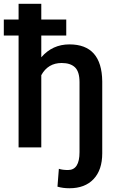

<svg xmlns="http://www.w3.org/2000/svg" viewBox="-38 -770 613 1003"><path d="M308.1 -584.5H177.7V-470.7Q235.8 -538.1 324.7 -538.1Q493.7 -538.1 496.1 -345.2V30.8Q496.1 117.7 450.9 165.5Q405.8 213.4 324.7 213.4Q290.5 213.4 262.2 205.1L269.5 111.8Q288.6 118.2 317.4 118.2Q377.4 118.2 377.4 24.9V-340.8Q377.4 -395.5 353.8 -418.2Q330.1 -440.9 284.2 -440.9Q212.9 -440.9 177.7 -377.4V0H59.1V-584.5H-18.1V-668H59.1V-750H177.7V-668H308.1Z"/></svg>

Font: Roboto-o Medium
Style: Regular
Weight: 500
Designer: Google
Version: Version 2.134; 2016; ttfautohint (v1.6)